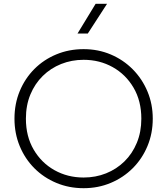

<svg xmlns="http://www.w3.org/2000/svg" viewBox="-20 -973 878 1008"><path d="M419 15Q342 15 275.8 -12.8Q209.5 -40.5 160.2 -90Q111 -139.5 83.5 -206Q56 -272.5 56 -350Q56 -428 83.5 -494.5Q111 -561 160.2 -610.5Q209.5 -660 275.8 -687.5Q342 -715 419 -715Q495.5 -715 561.5 -687Q627.5 -659 677 -609Q726.5 -559 754.2 -492.8Q782 -426.5 782 -350Q782 -272.5 754.2 -206Q726.5 -139.5 677 -90Q627.5 -40.5 561.5 -12.8Q495.5 15 419 15ZM419 -41Q482 -41 537 -63Q592 -85 633.5 -125.8Q675 -166.5 698.5 -223.5Q722 -280.5 722 -350Q722 -443 681.2 -512.5Q640.5 -582 571.8 -620.5Q503 -659 419 -659Q356 -659 301 -637Q246 -615 204.5 -574.2Q163 -533.5 139.5 -476.8Q116 -420 116 -350Q116 -257 156.8 -187.5Q197.5 -118 266.2 -79.5Q335 -41 419 -41ZM387 -797 482 -953H542L441 -797Z"/></svg>

Font: Geologica-Sharp
Style: Regular
Weight: 100
Designer: Sindre Bremnes, Frode Helland
Foundry: Monokrom Skriftforlag AS
Version: Version 1.010;gftools[0.9.28]